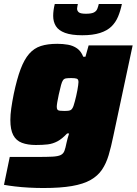

<svg xmlns="http://www.w3.org/2000/svg" viewBox="-37 -738 686 964"><path d="M181 206Q146 206 108.5 204Q71 202 38 198Q5 194 -17 190L12 50Q35 50 58 50Q81 50 104 50Q127 50 150 50Q199 50 226.5 48.5Q254 47 267.5 40.5Q281 34 286.5 19.5Q292 5 297 -21Q299 -32 302.5 -43.5Q306 -55 310 -68H300Q275 -41 251.5 -28.5Q228 -16 202.5 -13Q177 -10 143 -10Q102 -10 73 -21Q44 -32 29.5 -59.5Q15 -87 15 -136Q15 -162 19.5 -194Q24 -226 32 -266Q48 -342 66.5 -391Q85 -440 109.5 -468Q134 -496 168 -507Q202 -518 251 -518Q279 -518 304.5 -513.5Q330 -509 350 -495Q370 -481 381 -453H392L408 -510H629L532 -55Q521 -1 508.5 41Q496 83 475 114Q454 145 418 165.5Q382 186 324.5 196Q267 206 181 206ZM286 -181Q301 -181 309.5 -182.5Q318 -184 323 -189.5Q328 -195 332 -206Q335 -215 338.5 -228Q342 -241 345.5 -256Q349 -271 351.5 -285Q354 -299 355.5 -310Q357 -321 357 -326Q357 -340 348.5 -343Q340 -346 321 -346Q304 -346 294.5 -344.5Q285 -343 279.5 -335.5Q274 -328 269.5 -311Q265 -294 258 -263Q253 -240 250.5 -224.5Q248 -209 248 -202Q248 -192 251.5 -187.5Q255 -183 264 -182Q273 -181 286 -181ZM376 -561Q322 -561 289.5 -573Q257 -585 243.5 -607Q230 -629 230 -658Q230 -672 232 -687Q234 -702 238 -718H354Q353 -712 351.5 -706Q350 -700 350 -695Q350 -683 359 -676Q368 -669 394 -669Q422 -669 434.5 -675.5Q447 -682 451.5 -693.5Q456 -705 459 -718H575Q568 -684 556 -655Q544 -626 522.5 -605Q501 -584 465 -572.5Q429 -561 376 -561Z"/></svg>

Font: Saira SemiExpanded Black
Style: Italic
Weight: 900
Width: 6
Italic angle: -12°
Designer: Hector Gatti with collaboration of the Omnibus-Type team
Foundry: Omnibus-Type
Version: Version 1.101